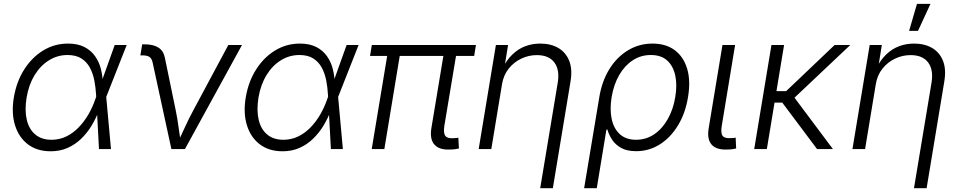

<svg xmlns="http://www.w3.org/2000/svg" viewBox="-20 -777 5012 1001"><path d="M244.1 11.7Q173.3 11.7 125.7 -24.4Q78.1 -60.5 58.3 -124Q38.6 -187.5 52.2 -269.5Q66.4 -352.5 106.7 -415.5Q147 -478.5 205.8 -514.2Q264.6 -549.8 334.5 -549.8Q385.3 -549.8 419.9 -532Q454.6 -514.2 475.8 -483.9Q497.1 -453.6 506.3 -416.3Q515.6 -378.9 516.1 -339.8H539.1L533.7 -272.9L558.6 0H496.1L481 -282.2Q479 -319.8 471.9 -356.9Q464.8 -394 448.7 -424.1Q432.6 -454.1 404.3 -472.2Q376 -490.2 332 -490.2Q279.8 -490.2 235.4 -462.6Q190.9 -435.1 160.4 -385.3Q129.9 -335.4 118.7 -268.6Q107.9 -202.1 119.6 -152.6Q131.3 -103 164.1 -75.7Q196.8 -48.3 248.5 -48.3Q290.5 -48.3 325.9 -65.7Q361.3 -83 390.1 -112.8Q418.9 -142.6 440.7 -180.2Q462.4 -217.8 476.6 -258.8L578.1 -542.5H640.6L533.2 -270L517.1 -204.1H497.1Q481.4 -161.6 458 -122.8Q434.6 -84 403.3 -53.7Q372.1 -23.4 332.5 -5.9Q293 11.7 244.1 11.7Z M873.5 0 775.4 -452.6Q771 -472.2 759 -480.2Q747.1 -488.3 724.1 -488.3H711.9L721.2 -545.9H734.4Q779.8 -545.9 806.2 -528.8Q832.5 -511.7 839.4 -476.6L896 -202.6Q905.3 -157.7 911.1 -112.5Q917 -67.4 923.8 -24.9H901.9Q923.3 -67.9 943.6 -112.8Q963.9 -157.7 988.3 -202.6L1170.4 -542.5H1241.7L944.3 0Z M1453.1 11.7Q1382.3 11.7 1334.7 -24.4Q1287.1 -60.5 1267.3 -124Q1247.6 -187.5 1261.2 -269.5Q1275.4 -352.5 1315.7 -415.5Q1356 -478.5 1414.8 -514.2Q1473.6 -549.8 1543.5 -549.8Q1594.2 -549.8 1628.9 -532Q1663.6 -514.2 1684.8 -483.9Q1706.1 -453.6 1715.3 -416.3Q1724.6 -378.9 1725.1 -339.8H1748L1742.7 -272.9L1767.6 0H1705.1L1689.9 -282.2Q1688 -319.8 1680.9 -356.9Q1673.8 -394 1657.7 -424.1Q1641.6 -454.1 1613.3 -472.2Q1585 -490.2 1541 -490.2Q1488.8 -490.2 1444.3 -462.6Q1399.9 -435.1 1369.4 -385.3Q1338.9 -335.4 1327.6 -268.6Q1316.9 -202.1 1328.6 -152.6Q1340.3 -103 1373 -75.7Q1405.8 -48.3 1457.5 -48.3Q1499.5 -48.3 1534.9 -65.7Q1570.3 -83 1599.1 -112.8Q1627.9 -142.6 1649.7 -180.2Q1671.4 -217.8 1685.5 -258.8L1787.1 -542.5H1849.6L1742.2 -270L1726.1 -204.1H1706.1Q1690.4 -161.6 1667 -122.8Q1643.6 -84 1612.3 -53.7Q1581.1 -23.4 1541.5 -5.9Q1502 11.7 1453.1 11.7Z M2329.1 2.4Q2271 5.9 2245.4 -22.5Q2219.7 -50.8 2229 -108.9L2297.4 -520.5H2363.3L2296.9 -122.6Q2290.5 -83 2302 -68.4Q2313.5 -53.7 2345.2 -56.6Q2355.5 -57.1 2359.9 -57.6Q2364.3 -58.1 2369.6 -59.1L2372.6 -2.9Q2364.7 -1 2353.3 0.7Q2341.8 2.4 2329.1 2.4ZM1918 0 2004.4 -520.5H2069.8L1983.9 0ZM1909.2 -485.4 1918.5 -542.5H2461.4L2452.1 -485.4Z M2597.2 -337.4 2541.5 0H2475.6L2565.4 -542.5H2628.9L2608.4 -416H2597.2Q2620.6 -463.4 2651.4 -492.9Q2682.1 -522.5 2718.8 -536.1Q2755.4 -549.8 2796.4 -549.8Q2851.6 -549.8 2890.9 -526.9Q2930.2 -503.9 2947.8 -459.5Q2965.3 -415 2954.1 -350.1L2862.3 204.1H2796.4L2887.7 -345.2Q2898.9 -413.1 2870.1 -451.4Q2841.3 -489.7 2778.8 -489.7Q2736.3 -489.7 2697.8 -471.4Q2659.2 -453.1 2632.1 -419.2Q2605 -385.3 2597.2 -337.4Z M3025.4 204.1 3104.5 -270.5Q3118.2 -354 3157 -416.7Q3195.8 -479.5 3253.9 -514.6Q3312 -549.8 3381.8 -549.8Q3451.7 -549.8 3497.8 -515.4Q3543.9 -481 3562.5 -418.7Q3581.1 -356.4 3567.4 -273.4Q3554.2 -188.5 3515.4 -124.3Q3476.6 -60.1 3420.2 -24.4Q3363.8 11.2 3296.9 11.2Q3248.5 11.2 3218.3 -5.9Q3188 -22.9 3171.1 -48.8Q3154.3 -74.7 3146.5 -101.6H3141.6L3091.3 204.1ZM3295.9 -48.3Q3349.1 -48.3 3391.4 -77.4Q3433.6 -106.4 3461.9 -157Q3490.2 -207.5 3500.5 -271Q3511.2 -334 3500.5 -383.5Q3489.7 -433.1 3458.3 -461.7Q3426.8 -490.2 3373 -490.2Q3320.8 -490.2 3278.6 -462.4Q3236.3 -434.6 3208 -385.3Q3179.7 -335.9 3168.9 -271.5Q3158.2 -206.1 3169.2 -155.8Q3180.2 -105.5 3212.2 -76.9Q3244.1 -48.3 3295.9 -48.3Z M3774.9 2.4Q3716.8 5.9 3690.9 -22.2Q3665 -50.3 3674.8 -108.9L3746.6 -542.5H3812.5L3743.2 -122.6Q3736.3 -82.5 3747.6 -68.4Q3758.8 -54.2 3791 -57.1Q3800.8 -57.1 3805.4 -57.6Q3810.1 -58.1 3815.4 -59.6L3817.9 -2.9Q3810.5 -1 3799.1 0.7Q3787.6 2.4 3774.9 2.4Z M4067.9 -542.5 3978 0H3912.1L4002 -542.5ZM4413.1 -542.5 4095.2 -242.2H3990.7L4000.5 -301.8H4078.6L4331.5 -542.5ZM4239.7 0 4055.7 -245.6 4102.5 -293.9 4322.3 0Z M4545.9 -337.4 4490.2 0H4424.3L4514.2 -542.5H4577.6L4557.1 -416H4545.9Q4569.3 -463.4 4600.1 -492.9Q4630.9 -522.5 4667.5 -536.1Q4704.1 -549.8 4745.1 -549.8Q4800.3 -549.8 4839.6 -526.9Q4878.9 -503.9 4896.5 -459.5Q4914.1 -415 4902.8 -350.1L4811 204.1H4745.1L4836.4 -345.2Q4847.7 -413.1 4818.8 -451.4Q4790 -489.7 4727.5 -489.7Q4685.1 -489.7 4646.5 -471.4Q4607.9 -453.1 4580.8 -419.2Q4553.7 -385.3 4545.9 -337.4ZM4719.7 -616.2 4760.7 -756.8H4831.1L4766.1 -616.2Z"/></svg>

Font: Inter 16pt Light
Style: Italic
Weight: 300
Italic angle: -9.3988°
Version: Version 4.001;git-66647c0bb